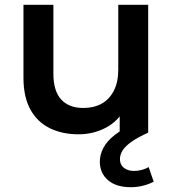

<svg xmlns="http://www.w3.org/2000/svg" viewBox="-20 -554 721 802"><path d="M308 7Q240 7 188 -18.5Q136 -44 107 -96.5Q78 -149 78 -229V-534H203V-246Q203 -174 235.5 -138.5Q268 -103 328 -103Q372 -103 404.5 -121Q437 -139 455.5 -175Q474 -211 474 -264V-534H599V0H480V-144L501 -100Q474 -48 422 -20.5Q370 7 308 7ZM527 228Q465 228 431 198.5Q397 169 397 121Q397 92 412 63.5Q427 35 459.5 9.5Q492 -16 544 -37L599 0Q557 19 531 37Q505 55 493 73Q481 91 481 111Q481 134 497.5 147Q514 160 540 160Q557 160 573 155.5Q589 151 601 144L622 205Q603 215 578 221.5Q553 228 527 228Z"/></svg>

Font: MOST Montserrat SemiBold
Style: Regular
Weight: 600
Designer: Julieta Ulanovsky
Foundry: Julieta Ulanovsky
Version: Version 8.000;March 11, 2024;FontCreator 15.0.0.2926 64-bit